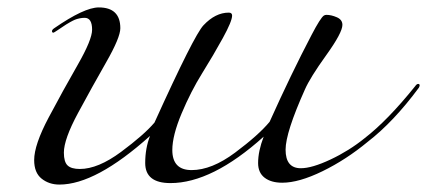

<svg xmlns="http://www.w3.org/2000/svg" viewBox="-20 -480 1150 517"><path d="M690 -112Q551 13 439 13Q371 13 371 -41Q371 -81 384 -114Q238 17 140 17Q112 17 92 1Q72 -15 72 -49Q72 -90 111 -163.5Q150 -237 189 -305Q228 -373 228 -400Q228 -432 208 -432Q201 -432 194 -430.5Q187 -429 182 -427Q177 -425 169 -420.5Q161 -416 158 -414Q155 -412 146 -406Q137 -400 134 -398Q125 -392 124 -392Q120 -392 120 -396Q120 -400 126 -404Q207 -460 246 -460Q304 -460 304 -404Q304 -379 266 -312.5Q228 -246 190 -175.5Q152 -105 152 -69Q152 -44 162 -34.5Q172 -25 195 -25Q244 -25 306 -71Q368 -117 396 -150Q503 -386 528 -412Q560 -446 596 -446Q605 -446 605 -438Q605 -423 580 -377.5Q555 -332 524.5 -283Q494 -234 469 -174.5Q444 -115 444 -76Q444 -22 496 -22Q550 -22 613 -69Q676 -116 706 -152Q764 -281 819 -386Q843 -432 852 -438Q855 -440 859 -440Q872 -440 887 -433.5Q902 -427 902 -413Q902 -392 858.5 -331.5Q815 -271 801 -239Q749 -123 749 -77Q749 -27 790 -27Q820 -27 870 -50.5Q920 -74 962 -108Q1024 -156 1098 -248Q1102 -254 1106 -254Q1110 -254 1110 -250Q1110 -248 1108 -244Q1040 -152 970 -98Q912 -50 848.5 -19Q785 12 740 12Q710 12 692.5 -1.5Q675 -15 675 -41Q675 -73 690 -112Z"/></svg>

Font: Miama Nueva
Style: Medium
Weight: 400
Italic angle: -28°
Version: Version 1.0